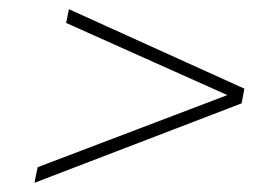

<svg xmlns="http://www.w3.org/2000/svg" viewBox="-20 -559 604 418"><path d="M55 -161 62 -195 475 -352 124 -509 130 -539 512 -366 506 -334Z"/></svg>

Font: Montserrat Thin ExtraLight
Style: Italic
Weight: 250
Italic angle: -11.3°
Version: Version 9.000